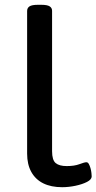

<svg xmlns="http://www.w3.org/2000/svg" viewBox="-20 -773 402 800"><path d="M239 7Q193 7 160.5 -9Q128 -25 110.5 -56.5Q93 -88 93 -133V-727Q93 -740 103 -746.5Q113 -753 138 -753H152Q177 -753 187 -746.5Q197 -740 197 -728V-143Q197 -106 212 -93.5Q227 -81 258 -81Q290 -81 311 -89Q332 -97 340 -97Q346 -97 350 -90Q354 -83 357 -72.5Q360 -62 361 -52Q362 -42 362 -38Q362 -25 342.5 -15Q323 -5 294.5 1Q266 7 239 7Z"/></svg>

Font: Asap Expanded Medium
Style: Regular
Weight: 500
Width: 7
Designer: Pablo Cosgaya
Foundry: Omnibus-Type
Version: Version 3.001